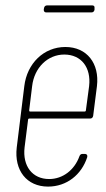

<svg xmlns="http://www.w3.org/2000/svg" viewBox="-20 -683 393 711"><path d="M322 -663H154C148 -663 144 -659 143 -653L142 -647C142 -641 145 -637 151 -637H319C325 -637 329 -641 330 -647V-653C331 -659 328 -663 322 -663ZM325 -254 339 -364C349 -448 302 -509 222 -509C142 -509 80 -448 70 -364L42 -137C32 -52 79 8 158 8C227 8 282 -36 303 -101C305 -108 301 -113 295 -113H285C280 -113 276 -110 274 -104C256 -54 213 -20 162 -20C100 -20 63 -68 71 -137L84 -240C84 -242 86 -244 88 -244H314C320 -244 324 -248 325 -254ZM218 -481C281 -481 318 -433 310 -364L298 -274C298 -272 296 -270 294 -270H91C89 -270 88 -272 88 -274L99 -364C107 -433 157 -481 218 -481Z"/></svg>

Font: Barlow Condensed Thin
Style: Italic
Weight: 250
Width: 3
Italic angle: -7°
Designer: Jeremy Tribby
Foundry: Tribby Type
Version: Version 1.422;hotconv 1.0.109;makeotfexe 2.5.65596